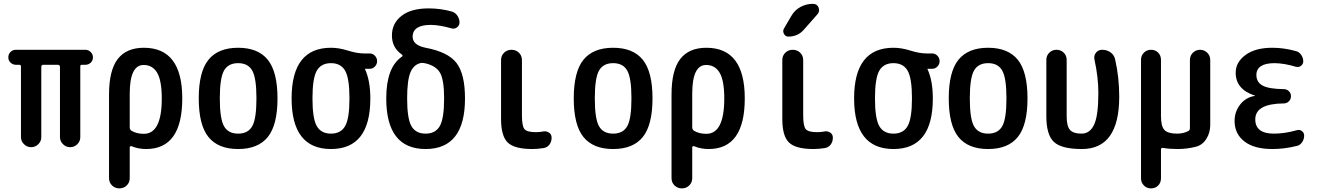

<svg xmlns="http://www.w3.org/2000/svg" viewBox="-20 -785 7040 1024"><path d="M64.5 -439.5Q48.8 -439.5 36.6 -450.7Q24.4 -461.9 24.4 -479Q24.4 -496.1 36.1 -507.8Q47.9 -519.5 64.5 -519.5H435.5Q451.2 -519.5 463.4 -507.8Q475.6 -496.1 475.6 -479Q475.6 -461.9 463.9 -450.7Q452.1 -439.5 435.5 -439.5H416Q408.2 -439.5 408.2 -430.7V-53.7Q408.2 -31.2 392.1 -15.6Q376 0 354 0Q332 0 315.9 -16.1Q299.8 -32.2 299.8 -53.7V-427.7Q299.8 -438.5 289.1 -439.5H210.9Q200.2 -439.5 200.2 -427.7V-53.7Q200.2 -31.2 184.1 -15.6Q168 0 146 0Q124 0 107.9 -16.1Q91.8 -32.2 91.8 -53.7V-430.7Q91.8 -438.5 84 -439.5Z M671.9 -285.2V-105.5Q671.9 -94.7 680.7 -87.9Q708 -71.3 747.1 -71.3Q842.8 -71.3 842.8 -259.8Q842.8 -354.5 818.4 -396.5Q793.9 -438.5 746.1 -438.5Q671.9 -438.5 671.9 -285.2ZM561.5 165V-280.3Q561.5 -410.2 607.9 -470.2Q654.3 -530.3 747.1 -530.3Q952.1 -530.3 952.1 -260.3Q952.1 9.8 759.8 9.8Q717.8 9.8 682.6 -4.9Q678.7 -6.8 675.3 -4.9Q671.9 -2.9 671.9 1V165Q671.9 188.5 655.8 204.1Q639.6 219.7 616.7 219.7Q593.8 219.7 577.6 204.1Q561.5 188.5 561.5 165Z M1325.2 -408.7Q1302.7 -448.2 1250 -448.2Q1197.3 -448.2 1174.8 -408.7Q1152.3 -369.1 1152.3 -260.3Q1152.3 -151.4 1174.8 -111.8Q1197.3 -72.3 1250 -72.3Q1302.7 -72.3 1325.2 -111.8Q1347.7 -151.4 1347.7 -260.3Q1347.7 -369.1 1325.2 -408.7ZM1408.2 -54.2Q1356.4 9.8 1250 9.8Q1143.6 9.8 1091.8 -54.2Q1040 -118.2 1040 -260.3Q1040 -402.3 1091.8 -466.3Q1143.6 -530.3 1250 -530.3Q1356.4 -530.3 1408.2 -466.3Q1460 -402.3 1460 -260.3Q1460 -118.2 1408.2 -54.2Z M1820.8 -407.7Q1797.9 -448.2 1745.1 -448.2Q1692.4 -448.2 1669.4 -407.7Q1646.5 -367.2 1646.5 -260.3Q1646.5 -153.3 1669.4 -112.8Q1692.4 -72.3 1745.1 -72.3Q1797.9 -72.3 1820.8 -112.8Q1843.8 -153.3 1843.8 -260.3Q1843.8 -367.2 1820.8 -407.7ZM1745.1 -530.3Q1788.1 -530.3 1835.9 -515.1Q1883.8 -500 1920.9 -500H1951.2Q1967.8 -500 1979.5 -487.8Q1991.2 -475.6 1991.2 -459Q1991.2 -442.4 1979.5 -430.2Q1967.8 -418 1951.2 -418H1928.7H1926.8V-416Q1955.1 -354.5 1955.1 -259.8Q1955.1 9.8 1745.1 9.8Q1535.2 9.8 1535.2 -260.3Q1535.2 -530.3 1745.1 -530.3Z M2225.6 -449.2Q2186.5 -441.4 2168.9 -398.9Q2151.4 -356.4 2151.4 -259.8Q2151.4 -152.3 2174.3 -112.3Q2197.3 -72.3 2250 -72.3Q2302.7 -72.3 2325.7 -112.8Q2348.6 -153.3 2348.6 -259.8Q2348.6 -357.4 2327.6 -395.5Q2306.6 -433.6 2249 -447.3H2248Q2235.4 -450.2 2225.6 -449.2ZM2040 -259.8Q2040 -425.8 2123 -482.4Q2131.8 -487.3 2122.1 -495.1Q2070.3 -531.2 2070.3 -595.7Q2070.3 -660.2 2121.1 -700.2Q2171.9 -740.2 2265.6 -740.2Q2331.1 -740.2 2388.7 -723.6Q2407.2 -718.8 2418.9 -702.1Q2430.7 -685.5 2430.7 -665Q2430.7 -649.4 2417.5 -639.2Q2404.3 -628.9 2387.7 -633.8Q2326.2 -651.4 2278.3 -652.3Q2181.6 -652.3 2180.7 -589.8Q2180.7 -543.9 2250 -530.3Q2370.1 -507.8 2415 -448.7Q2460 -389.6 2460 -259.8Q2460 9.8 2250 9.8Q2040 9.8 2040 -259.8Z M2818.4 9.8Q2724.6 9.8 2688.5 -24.4Q2652.3 -58.6 2652.3 -150.4V-464.8Q2652.3 -488.3 2668.5 -503.9Q2684.6 -519.5 2708 -519.5Q2731.4 -519.5 2747.6 -503.9Q2763.7 -488.3 2763.7 -464.8V-169.9Q2763.7 -112.3 2777.3 -96.2Q2791 -80.1 2837.9 -80.1Q2859.4 -80.1 2877.9 -84Q2894.5 -86.9 2908.2 -77.6Q2921.9 -68.4 2921.9 -50.8Q2921.9 -29.3 2910.2 -13.7Q2898.4 2 2877.9 4.9Q2846.7 9.8 2818.4 9.8Z M3325.2 -408.7Q3302.7 -448.2 3250 -448.2Q3197.3 -448.2 3174.8 -408.7Q3152.3 -369.1 3152.3 -260.3Q3152.3 -151.4 3174.8 -111.8Q3197.3 -72.3 3250 -72.3Q3302.7 -72.3 3325.2 -111.8Q3347.7 -151.4 3347.7 -260.3Q3347.7 -369.1 3325.2 -408.7ZM3408.2 -54.2Q3356.4 9.8 3250 9.8Q3143.6 9.8 3091.8 -54.2Q3040 -118.2 3040 -260.3Q3040 -402.3 3091.8 -466.3Q3143.6 -530.3 3250 -530.3Q3356.4 -530.3 3408.2 -466.3Q3460 -402.3 3460 -260.3Q3460 -118.2 3408.2 -54.2Z M3671.9 -285.2V-105.5Q3671.9 -94.7 3680.7 -87.9Q3708 -71.3 3747.1 -71.3Q3842.8 -71.3 3842.8 -259.8Q3842.8 -354.5 3818.4 -396.5Q3793.9 -438.5 3746.1 -438.5Q3671.9 -438.5 3671.9 -285.2ZM3561.5 165V-280.3Q3561.5 -410.2 3607.9 -470.2Q3654.3 -530.3 3747.1 -530.3Q3952.1 -530.3 3952.1 -260.3Q3952.1 9.8 3759.8 9.8Q3717.8 9.8 3682.6 -4.9Q3678.7 -6.8 3675.3 -4.9Q3671.9 -2.9 3671.9 1V165Q3671.9 188.5 3655.8 204.1Q3639.6 219.7 3616.7 219.7Q3593.8 219.7 3577.6 204.1Q3561.5 188.5 3561.5 165Z M4318.4 9.8Q4224.6 9.8 4188.5 -24.4Q4152.3 -58.6 4152.3 -150.4V-464.8Q4152.3 -488.3 4168.5 -503.9Q4184.6 -519.5 4208 -519.5Q4231.4 -519.5 4247.6 -503.9Q4263.7 -488.3 4263.7 -464.8V-169.9Q4263.7 -112.3 4277.3 -96.2Q4291 -80.1 4337.9 -80.1Q4359.4 -80.1 4377.9 -84Q4394.5 -86.9 4408.2 -77.6Q4421.9 -68.4 4421.9 -50.8Q4421.9 -29.3 4410.2 -13.7Q4398.4 2 4377.9 4.9Q4346.7 9.8 4318.4 9.8ZM4184.6 -589.8Q4168.9 -589.8 4161.1 -604.5Q4153.3 -619.1 4161.1 -632.8L4201.2 -701.2Q4218.8 -731.4 4249.5 -748Q4280.3 -764.6 4315.4 -764.6Q4337.9 -764.6 4345.7 -745.1Q4353.5 -725.6 4339.8 -709L4267.6 -627Q4235.4 -589.8 4184.6 -589.8Z M4820.8 -407.7Q4797.9 -448.2 4745.1 -448.2Q4692.4 -448.2 4669.4 -407.7Q4646.5 -367.2 4646.5 -260.3Q4646.5 -153.3 4669.4 -112.8Q4692.4 -72.3 4745.1 -72.3Q4797.9 -72.3 4820.8 -112.8Q4843.8 -153.3 4843.8 -260.3Q4843.8 -367.2 4820.8 -407.7ZM4745.1 -530.3Q4788.1 -530.3 4835.9 -515.1Q4883.8 -500 4920.9 -500H4951.2Q4967.8 -500 4979.5 -487.8Q4991.2 -475.6 4991.2 -459Q4991.2 -442.4 4979.5 -430.2Q4967.8 -418 4951.2 -418H4928.7H4926.8V-416Q4955.1 -354.5 4955.1 -259.8Q4955.1 9.8 4745.1 9.8Q4535.2 9.8 4535.2 -260.3Q4535.2 -530.3 4745.1 -530.3Z M5325.2 -408.7Q5302.7 -448.2 5250 -448.2Q5197.3 -448.2 5174.8 -408.7Q5152.3 -369.1 5152.3 -260.3Q5152.3 -151.4 5174.8 -111.8Q5197.3 -72.3 5250 -72.3Q5302.7 -72.3 5325.2 -111.8Q5347.7 -151.4 5347.7 -260.3Q5347.7 -369.1 5325.2 -408.7ZM5408.2 -54.2Q5356.4 9.8 5250 9.8Q5143.6 9.8 5091.8 -54.2Q5040 -118.2 5040 -260.3Q5040 -402.3 5091.8 -466.3Q5143.6 -530.3 5250 -530.3Q5356.4 -530.3 5408.2 -466.3Q5460 -402.3 5460 -260.3Q5460 -118.2 5408.2 -54.2Z M5750 9.8Q5641.6 9.8 5601.1 -27.8Q5560.5 -65.4 5560.5 -165V-465.8Q5560.5 -488.3 5576.2 -503.9Q5591.8 -519.5 5614.7 -519.5Q5637.7 -519.5 5653.3 -503.9Q5668.9 -488.3 5668.9 -465.8V-165Q5668.9 -112.3 5686.5 -92.3Q5704.1 -72.3 5748 -72.3Q5793 -72.3 5815.4 -120.6Q5837.9 -168.9 5837.9 -289.1Q5837.9 -373 5817.4 -465.8Q5812.5 -487.3 5824.7 -503.4Q5836.9 -519.5 5858.4 -519.5Q5883.8 -519.5 5903.3 -505.4Q5922.9 -491.2 5927.7 -466.8Q5949.2 -372.1 5949.2 -269.5Q5949.2 9.8 5750 9.8Z M6119.1 219.7Q6095.7 219.7 6080.6 204.1Q6065.4 188.5 6065.4 166V-465.8Q6065.4 -488.3 6080.6 -503.9Q6095.7 -519.5 6119.1 -519.5Q6141.6 -519.5 6156.7 -504.4Q6171.9 -489.3 6171.9 -465.8V-165Q6171.9 -111.3 6190.4 -91.8Q6209 -72.3 6257.8 -72.3Q6291 -72.3 6317.4 -85.9Q6326.2 -89.8 6326.2 -102.5V-464.8Q6326.2 -488.3 6342.3 -503.9Q6358.4 -519.5 6380.4 -519.5Q6402.3 -519.5 6418.5 -503.9Q6434.6 -488.3 6434.6 -464.8V-118.2Q6434.6 -77.1 6413.6 -43.9Q6392.6 -10.7 6356.4 -2Q6310.5 9.8 6259.8 9.8Q6215.8 9.8 6183.6 3.9Q6171.9 2 6171.9 12.7V166Q6171.9 189.5 6156.7 204.6Q6141.6 219.7 6119.1 219.7Z M6671.9 -273.4Q6673.8 -273.4 6673.8 -274.4Q6673.8 -275.4 6671.9 -275.4Q6570.3 -308.6 6570.3 -397.5Q6570.3 -453.1 6622.6 -491.7Q6674.8 -530.3 6765.6 -530.3Q6827.1 -530.3 6890.6 -512.7Q6908.2 -508.8 6919.4 -492.7Q6930.7 -476.6 6930.7 -458Q6930.7 -443.4 6918.9 -434.1Q6907.2 -424.8 6891.6 -428.7Q6831.1 -447.3 6778.3 -448.2Q6681.6 -448.2 6680.7 -385.7Q6680.7 -346.7 6713.9 -328.6Q6747.1 -310.5 6827.1 -309.6Q6842.8 -309.6 6854 -298.8Q6865.2 -288.1 6865.2 -272Q6865.2 -255.9 6854 -244.6Q6842.8 -233.4 6827.1 -233.4Q6674.8 -232.4 6674.8 -148.4Q6674.8 -72.3 6774.4 -72.3Q6832 -72.3 6897.5 -90.8Q6912.1 -94.7 6923.8 -85.9Q6935.5 -77.1 6935.5 -61.5Q6935.5 -43 6924.8 -26.9Q6914.1 -10.7 6896.5 -6.8Q6831.1 9.8 6765.6 9.8Q6668.9 9.8 6616.7 -30.8Q6564.5 -71.3 6564.5 -139.6Q6564.5 -189.5 6594.2 -227.5Q6624 -265.6 6671.9 -273.4Z"/></svg>

Font: Rounded-X Mgen+ 1mn medium
Style: Regular
Weight: 500
Designer: [Source Han Sans]
Ryoko NISHIZUKA  (kana & ideographs); Paul D. Hunt (Latin, Greek & Cyrillic); Wenlong ZHANG  (bopomofo
Version: Version 1.059.20150602